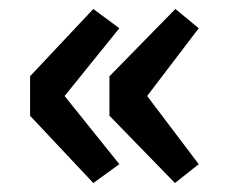

<svg xmlns="http://www.w3.org/2000/svg" viewBox="-20 -466 515 428"><path d="M188 -58 246 -100 124 -252 246 -403 188 -446 47 -296V-208ZM370 -58 423 -100 308 -252 423 -403 371 -446 224 -296V-208Z"/></svg>

Font: Falling Sky
Style: Med
Weight: 500
Designer: Paul D. Hunt
Foundry: Adobe Systems Incorporated
Version: Version 1.02